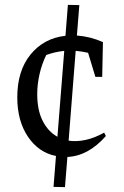

<svg xmlns="http://www.w3.org/2000/svg" viewBox="-20 -637 510 789"><path d="M247 132 200 131 210 4Q139 -10 95 -75Q51 -140 51 -237Q51 -346 105.5 -413Q160 -480 249 -490L259 -617L306 -616L296 -491Q351 -487 403 -464L400 -321H372L342 -420Q317 -426 291 -428L262 -59Q294 -54 331.5 -62Q369 -70 408 -92L415 -78Q343 4 257 8ZM133 -250Q133 -184 155.5 -140Q178 -96 216 -75L244 -428Q206 -424 170 -411Q152 -374 142.5 -332.5Q133 -291 133 -250Z"/></svg>

Font: Piazzolla SC
Style: Regular
Weight: 400
Designer: Juan Pablo del Peral
Foundry: Huerta Tipografica
Version: Version 1.330